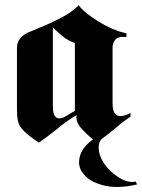

<svg xmlns="http://www.w3.org/2000/svg" viewBox="-20 -548 562 759"><path d="M516 169 522 181Q442 200 384 183.5Q326 167 305 132Q304 131 303 130L302 129Q283 95 302 53Q315 26 348 3Q346 1 344 0Q338 -5 332 -10Q314 -26 298.5 -44Q283 -62 282 -84V-86Q282 -87 283 -89V-93Q262 -81 242 -66.5Q222 -52 203 -36Q185 -22 168 -9Q151 4 134 16Q107 -2 90.5 -15.5Q74 -29 64 -42Q53 -57 50 -74Q47 -91 47 -117V-353Q47 -359 47.5 -366Q48 -373 51 -381Q55 -392 66.5 -403.5Q78 -415 102 -424Q120 -432 142.5 -441Q165 -450 188 -461Q217 -474 244 -490.5Q271 -507 291 -527V-528Q298 -517 312 -504.5Q326 -492 345 -479Q367 -463 394.5 -448.5Q422 -434 450 -424Q458 -422 465.5 -420Q473 -418 480 -416V-402H467Q445 -403 435 -390Q425 -377 425 -361V-142Q425 -114 432.5 -101.5Q440 -89 456 -89Q464 -89 474 -92Q484 -95 496 -101V-87Q467 -68 435 -40Q411 -20 381 2Q370 16 370 34Q370 64 388 93Q389 94 390 96Q391 98 392 99Q415 132 450.5 154Q486 176 515 170ZM189 -126Q189 -103 195.5 -91.5Q202 -80 214 -80Q219 -80 224.5 -81.5Q230 -83 236 -86L276 -110V-378Q248 -388 229 -403.5Q210 -419 193 -436L189 -440Z"/></svg>

Font: Fette UNZ Fraktur
Style: Regular
Weight: 900
Foundry: UNZ1 Extensions by Catfonts.de
Version: Version 0.000 2012 initial release